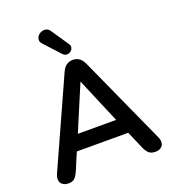

<svg xmlns="http://www.w3.org/2000/svg" viewBox="-167 -1075 1078 1207"><g transform="rotate(-20 372.0 -471.5)"><path d="M371 -566 244 -265H500L373 -566ZM84 8Q60 8 45.5 -3Q31 -14 29 -25.5Q27 -37 27 -41Q27 -56 35 -74L299 -659Q312 -688 330.5 -700.5Q349 -713 373 -713Q396 -713 414.5 -700.5Q433 -688 446 -659L711 -74Q720 -56 720 -40Q720 -36 718 -24.5Q716 -13 702 -2.5Q688 8 665 8Q637 8 621.5 -5.5Q606 -19 594 -47L544 -163H200L151 -47Q138 -18 124 -5Q110 8 84 8ZM323 -771 227 -876Q214 -890 215 -904.5Q216 -919 225.5 -930.5Q235 -942 250 -947.5Q265 -953 280.5 -949.5Q296 -946 307 -929L385 -814Q394 -800 390.5 -787Q387 -774 375.5 -765.5Q364 -757 349.5 -757.5Q335 -758 323 -771Z"/></g></svg>

Font: Nunito
Style: Bold
Weight: 700
Designer: Vernon Adams
Foundry: Vernon Adams
Version: Version 3.602